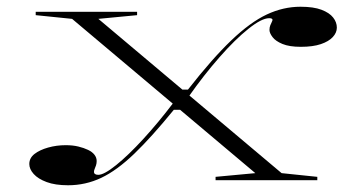

<svg xmlns="http://www.w3.org/2000/svg" viewBox="-20 -535 1069 570"><path d="M620 0V-10L738 -21L194 -479L86 -490V-500H387V-490L272 -479L816 -21L922 -10V0ZM182 15Q144 15 118.5 5.5Q93 -4 80 -18.5Q67 -33 67 -48Q67 -66 82.5 -78Q98 -90 123 -97Q148 -104 175 -104Q196 -104 212.5 -100Q229 -96 241.5 -90Q254 -84 260.5 -75.5Q267 -67 267 -57Q267 -50 265 -44Q263 -38 261 -33.5Q259 -29 259 -25Q259 -16 272 -16Q289 -16 325 -45Q361 -74 405.5 -122.5Q450 -171 494 -229L519 -209H496Q430 -128 378.5 -78.5Q327 -29 280.5 -7Q234 15 182 15ZM873 -396Q839 -396 818.5 -404.5Q798 -413 789 -425Q780 -437 780 -446Q780 -454 782.5 -460Q785 -466 787 -470Q789 -474 789 -476Q789 -481 779 -481Q757 -481 717.5 -449.5Q678 -418 631.5 -365Q585 -312 540 -248L516 -269H538Q610 -361 666.5 -415Q723 -469 772 -492Q821 -515 872 -515Q911 -515 934.5 -506Q958 -497 969 -483Q980 -469 980 -453Q980 -438 968 -425Q956 -412 932.5 -404Q909 -396 873 -396Z"/></svg>

Font: Kalnia Expanded ExtraLight
Style: Regular
Weight: 250
Width: 7
Designer: Frida Medrano
Foundry: Frida Medrano
Version: Version 1.105